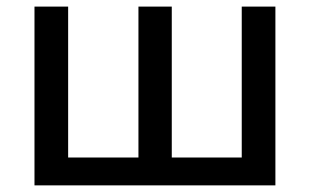

<svg xmlns="http://www.w3.org/2000/svg" viewBox="-20 -559 934 579"><path d="M84 0V-539.1H185.5V-84H397.5V-539.1H498V-84H709V-539.1H810.5V0Z"/></svg>

Font: Min Sans Medium
Style: Regular
Weight: 500
Designer: Jinseong-Kim, NotoSansCJK, Nunito
Foundry: Jinseong-Kim
Version: Version 1.400;Glyphs 3.1.2 (3151)